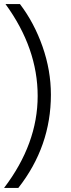

<svg xmlns="http://www.w3.org/2000/svg" viewBox="-27 -727 350 943"><path d="M-7 196Q158 -21 158 -255.5Q158 -490 0 -707H71Q141 -615 182 -498Q223 -381 223 -262Q223 -8 63 196Z"/></svg>

Font: Hind Jalandhar Light
Style: Regular
Weight: 300
Designer: Namrata Goyal
Foundry: Indian Type Foundry
Version: Version 0.702;PS 1.0;hotconv 1.0.81;makeotf.lib2.5.63406